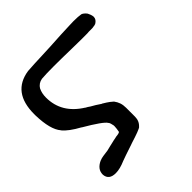

<svg xmlns="http://www.w3.org/2000/svg" viewBox="-206 -836 1102 1102"><g transform="rotate(-45 344.5 -285.5)"><path d="M171 -662Q229 -666 292 -668Q322 -669 361 -671Q400 -673 449 -676Q497 -678 523.5 -679Q550 -680 556 -680Q576 -680 591 -679Q606 -678 617 -676Q631 -671 645 -653Q649 -645 652.5 -636Q656 -627 657 -616Q657 -594 633 -580Q631 -580 629.5 -579.5Q628 -579 626 -578L605 -575H576Q571 -575 563 -574H510Q485 -574 441 -575Q398 -576 361 -576.5Q324 -577 295 -577Q228 -577 195 -574Q164 -569 147 -541L148 -542Q135 -516 135 -481Q135 -355 254 -281H253Q260 -278 266.5 -273.5Q273 -269 279 -265Q305 -251 337 -229V-230Q364 -214 377 -204Q390 -194 395 -189Q407 -173 413 -155.5Q419 -138 419 -115V-43Q419 -7 394 15H395Q384 26 296 53H297Q251 68 225.5 77Q200 86 192 89Q146 109 112 109Q57 109 53 63Q53 62 53 61Q53 18 102 -4H103Q114 -9 130.5 -11.5Q147 -14 170 -17Q184 -21 198.5 -24Q213 -27 229 -31Q233 -32 237 -33L253 -36Q257 -37 261 -38Q286 -40 292 -46Q294 -58 295.5 -67.5Q297 -77 297 -85Q297 -89 297 -93Q295 -103 292.5 -112Q290 -121 285 -126Q271 -150 158 -216H159Q91 -253 62 -288H63Q23 -334 20 -452Q20 -458 20 -463Q20 -639 170 -662Z"/></g></svg>

Font: New Athena Unicode
Style: Bold
Weight: 700
Designer: J. Rusten 1997; rev. by R. Hancock 2001, 2002, rev. by D. Mastronarde 2002-2021
Foundry: Society for Classical Studies (formerly American Philological Association)
Version: Version 5.008